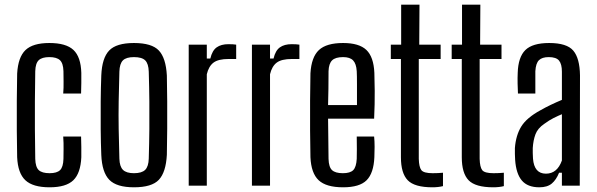

<svg xmlns="http://www.w3.org/2000/svg" viewBox="-20 -790 2540 817"><path d="M53 -121Q52 -171 51.5 -234.5Q51 -298 51.5 -362Q52 -426 53 -477Q57 -547 88.5 -577Q120 -607 190 -607Q261 -607 292.5 -577.5Q324 -548 326 -480Q326 -461 326 -437Q326 -413 325 -392H249Q251 -416 250.5 -443Q250 -470 250 -487Q249 -521 235 -534Q221 -547 190 -547Q159 -547 145 -534Q131 -521 130 -487Q129 -419 128.5 -359.5Q128 -300 128.5 -241Q129 -182 130 -114Q131 -79 145 -66Q159 -53 191 -53Q222 -53 235.5 -66Q249 -79 250 -114Q250 -133 250.5 -156.5Q251 -180 249 -209H325Q326 -189 326 -165Q326 -141 326 -121Q323 -53 292 -23Q261 7 191 7Q120 7 88 -23Q56 -53 53 -121Z M550 7Q476 7 445 -25Q414 -57 411 -131Q409 -181 408.5 -240Q408 -299 408.5 -358Q409 -417 411 -469Q414 -543 444.5 -575Q475 -607 550 -607Q626 -607 656 -575Q686 -543 690 -469Q691 -418 691.5 -359.5Q692 -301 691.5 -242Q691 -183 690 -131Q686 -57 656 -25Q626 7 550 7ZM550 -53Q583 -53 597.5 -67Q612 -81 613 -115Q615 -182 615.5 -241Q616 -300 615.5 -358.5Q615 -417 613 -485Q612 -519 598 -533Q584 -547 550 -547Q517 -547 503 -533Q489 -519 488 -485Q486 -417 485 -358.5Q484 -300 485 -241Q486 -182 488 -115Q489 -81 503.5 -67Q518 -53 550 -53Z M783 0V-600H860V-541H875Q883 -575 902 -588.5Q921 -602 952 -602Q973 -602 985 -600V-539H953Q909 -539 888.5 -523.5Q868 -508 860 -474V0Z M1052 0V-600H1129V-541H1144Q1152 -575 1171 -588.5Q1190 -602 1221 -602Q1242 -602 1254 -600V-539H1222Q1178 -539 1157.5 -523.5Q1137 -508 1129 -474V0Z M1498 -209H1572Q1574 -189 1574 -165Q1574 -141 1573 -121Q1570 -53 1540 -23Q1510 7 1440 7Q1368 7 1336 -23Q1304 -53 1301 -121Q1300 -171 1299.5 -234.5Q1299 -298 1299.5 -362Q1300 -426 1301 -478Q1305 -547 1337 -577Q1369 -607 1440 -607Q1508 -607 1539 -577.5Q1570 -548 1573 -480Q1574 -457 1574.5 -403Q1575 -349 1572 -285H1376Q1376 -244 1377 -203Q1378 -162 1378 -114Q1379 -79 1393 -66Q1407 -53 1439 -53Q1470 -53 1483 -66Q1496 -79 1498 -114Q1499 -150 1498 -209ZM1440 -547Q1407 -547 1393 -533Q1379 -519 1378 -487Q1378 -446 1377.5 -411.5Q1377 -377 1376 -343H1499Q1499 -393 1499 -431Q1499 -469 1498 -487Q1496 -519 1482.5 -533Q1469 -547 1440 -547Z M1820 7Q1744 7 1715 -23Q1686 -53 1686 -121V-539H1643V-600H1687V-770H1765L1764 -600H1855V-539H1762V-114Q1763 -79 1773 -66Q1783 -53 1821 -53Q1834 -53 1843.5 -53.5Q1853 -54 1865 -55V2Q1845 7 1820 7Z M2079 7Q2003 7 1974 -23Q1945 -53 1945 -121V-539H1902V-600H1946V-770H2024L2023 -600H2114V-539H2021V-114Q2022 -79 2032 -66Q2042 -53 2080 -53Q2093 -53 2102.5 -53.5Q2112 -54 2124 -55V2Q2104 7 2079 7Z M2275 7Q2225 7 2200.5 -22Q2176 -51 2172 -110Q2171 -122 2171 -135Q2171 -148 2171 -160Q2175 -214 2198 -251.5Q2221 -289 2280 -321Q2301 -333 2324 -344Q2347 -355 2371 -365V-485Q2371 -517 2359 -532Q2347 -547 2315 -547Q2287 -547 2273.5 -534Q2260 -521 2258 -487Q2258 -470 2258 -441.5Q2258 -413 2258 -392H2184Q2183 -409 2182.5 -434.5Q2182 -460 2183 -480Q2185 -547 2215.5 -577Q2246 -607 2317 -607Q2392 -607 2419.5 -574.5Q2447 -542 2448 -469L2447 0H2371V-55H2359Q2347 -25 2328 -9Q2309 7 2275 7ZM2303 -51Q2351 -51 2371 -107V-304Q2354 -297 2336 -288Q2318 -279 2296 -263Q2268 -244 2258.5 -218.5Q2249 -193 2247 -160Q2247 -151 2247 -139Q2247 -127 2248 -115Q2253 -51 2303 -51Z"/></svg>

Font: Big Shoulders Display Medium
Style: Regular
Weight: 500
Designer: Patric King
Foundry: XO Type Co
Version: Version 1.000; ttfautohint (v1.8.2)